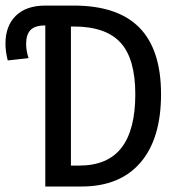

<svg xmlns="http://www.w3.org/2000/svg" viewBox="-37 -679 657 699"><path d="M549.3 -335.9Q549.3 -174.3 474.4 -87.2Q399.4 0 259.8 0H127.9V-586.4Q90.3 -586.4 74.2 -569.8Q58.1 -553.2 58.1 -518.6Q58.1 -494.6 66.9 -467.3L-8.8 -459Q-17.1 -490.7 -17.1 -520Q-17.1 -585 20.8 -621.8Q58.6 -658.7 127.9 -658.7H231Q391.6 -658.7 470.5 -578.4Q549.3 -498 549.3 -335.9ZM455.6 -335.9Q455.6 -464.8 401.9 -523.7Q348.1 -582.5 231.4 -582.5H221.2V-76.2H251.5Q355 -76.2 405.3 -141.1Q455.6 -206.1 455.6 -335.9Z"/></svg>

Font: Liberation Mono
Style: Regular
Weight: 400
Monospace: yes
Designer: Steve Matteson
Foundry: Ascender Corporation
Version: Version 2.1.5